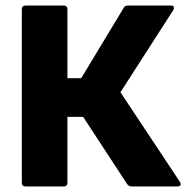

<svg xmlns="http://www.w3.org/2000/svg" viewBox="-20 -675 674 695"><path d="M73 0Q59 0 59 -14V-641Q59 -655 73 -655H210Q224 -655 224 -641V-392H274L428 -647Q432 -655 444 -655H599Q607 -655 609 -650Q611 -645 607 -638L416 -341L631 -17Q636 -9 633 -4.5Q630 0 622 0H457Q446 0 440 -9L281 -252H224V-14Q224 0 210 0Z"/></svg>

Font: Sofia Sans Black
Style: Regular
Weight: 900
Designer: Botio Nikoltchev, Ani Petrova
Foundry: lettersoup
Version: Version 4.100; ttfautohint (v1.8.3)